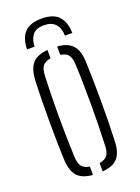

<svg xmlns="http://www.w3.org/2000/svg" viewBox="-144 -813 641 882"><g transform="rotate(-20 176.0 -372.0)"><path d="M176 -750.5Q232.5 -750.5 258.8 -722.5Q285 -694.5 286.5 -640H250.5Q250 -676.5 231.2 -697.2Q212.5 -718 176 -718Q136 -718 119.5 -696.2Q103 -674.5 102 -640H65Q66.5 -695 93 -722.8Q119.5 -750.5 176 -750.5ZM52 -108.5Q50.5 -144 49.5 -190.8Q48.5 -237.5 48.5 -289.5Q48.5 -341.5 49.2 -393.2Q50 -445 52 -491Q54.5 -547 77 -574Q99.5 -601 152.5 -605.5V-564.5Q125 -560.5 113.5 -545Q102 -529.5 101 -497Q99 -453 98 -404.5Q97 -356 97 -305.2Q97 -254.5 98 -203.2Q99 -152 101 -102.5Q102 -71 113.8 -55.2Q125.5 -39.5 152.5 -35.5V5.5Q99.5 1 76.8 -26Q54 -53 52 -108.5ZM200 5.5V-35.5Q228 -40 239 -55.5Q250 -71 251 -100.5Q253 -146.5 254 -195.5Q255 -244.5 255 -295.5Q255 -346.5 254.2 -397.8Q253.5 -449 251 -499.5Q250 -530.5 238.5 -545.5Q227 -560.5 200 -564.5V-605.5Q236 -602.5 257.2 -589.5Q278.5 -576.5 288.8 -552.5Q299 -528.5 300 -491Q301.5 -450.5 302.5 -403Q303.5 -355.5 303.5 -305.2Q303.5 -255 302.8 -205Q302 -155 300 -108.5Q299 -71.5 288.8 -47.2Q278.5 -23 257 -10.2Q235.5 2.5 200 5.5Z"/></g></svg>

Font: Big Shoulders Stencil Text Thin ExtraLight
Style: Regular
Weight: 250
Version: Version 2.001